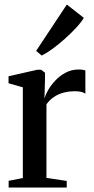

<svg xmlns="http://www.w3.org/2000/svg" viewBox="-20 -846 424 866"><path d="M19 0V-30.5L83 -43V-452L18.5 -470.5V-502L148.5 -531.5H165.5L183 -518V-489L180.5 -402.5L182.5 -406.5Q186 -420.5 198.2 -441.5Q210.5 -462.5 230.2 -483.5Q250 -504.5 276.5 -518.5Q303 -532.5 334.5 -532.5Q346 -532.5 353.2 -531.2Q360.5 -530 365 -528V-423.5Q360 -427.5 348.5 -431Q337 -434.5 320 -434.5Q290 -434.5 265.5 -427.8Q241 -421 222 -407.8Q203 -394.5 189.5 -375.5V-43.5L281 -30V0ZM167.5 -596 143 -616.5 281.5 -825.5 358 -765.5Q345.5 -744.5 322.5 -719.8Q299.5 -695 272 -670.5Q244.5 -646 217.5 -626.2Q190.5 -606.5 169 -596Z"/></svg>

Font: Merriweather 96pt Medium
Style: Regular
Weight: 500
Version: Version 2.100